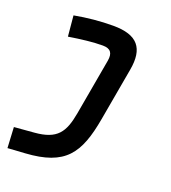

<svg xmlns="http://www.w3.org/2000/svg" viewBox="-138 -631 863 968"><g transform="rotate(20 293.0 -147.0)"><path d="M13.2 234.4 106 228.5C316.9 215.3 374.5 129.9 409.2 -65.4L459.5 -349.1C481 -469.7 435.1 -527.8 304.2 -527.8C234.9 -527.8 166 -521 97.2 -508.3L107.4 -397.9C175.8 -408.7 235.8 -416 288.6 -416C330.1 -416 345.2 -395.5 337.9 -353L284.2 -49.8C265.1 55.7 233.4 105 114.7 114.7L7.3 123.5Z"/></g></svg>

Font: Cascadia Mono SemiBold
Style: Italic
Weight: 600
Italic angle: -10°
Monospace: yes
Designer: Aaron Bell
Foundry: Saja Typeworks
Version: Version 2404.023